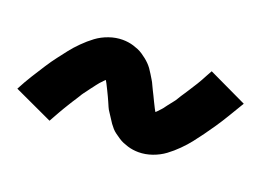

<svg xmlns="http://www.w3.org/2000/svg" viewBox="-64 -526 615 452"><g transform="rotate(20 243.5 -300.0)"><path d="M84 -180 -13 -225Q-2 -246 9 -263.5Q20 -281 30 -296.5Q40 -312 50 -325Q60 -338 68.5 -349Q77 -360 90 -373Q103 -386 116.5 -396Q130 -406 147 -412Q164 -418 181 -418Q188 -418 195 -417Q202 -416 208.5 -414Q215 -412 221 -409.5Q227 -407 233 -403Q239 -399 244 -395Q249 -391 253.5 -386.5Q258 -382 262 -376.5Q266 -371 269.5 -365Q273 -359 276.5 -353.5Q280 -348 282.5 -342Q285 -336 288 -330.5Q291 -325 293.5 -319.5Q296 -314 300 -306Q304 -298 307 -292Q310 -286 314 -280.5Q318 -275 318 -273L317 -272Q315 -272 311 -273Q307 -274 304 -274H300Q300 -275 305 -279Q310 -283 314.5 -287.5Q319 -292 323 -296.5Q327 -301 328.5 -303.5Q330 -306 333 -309.5Q336 -313 338.5 -316.5Q341 -320 344 -323.5Q347 -327 349.5 -331.5Q352 -336 355 -340.5Q358 -345 361 -349.5Q364 -354 367.5 -359.5Q371 -365 374.5 -370.5Q378 -376 381.5 -381.5Q385 -387 388.5 -393.5Q392 -400 395.5 -406.5Q399 -413 403 -420L500 -374Q488 -354 477.5 -336.5Q467 -319 456.5 -303.5Q446 -288 436.5 -275Q427 -262 418 -250.5Q409 -239 396.5 -226.5Q384 -214 370.5 -204Q357 -194 340 -188Q323 -182 306 -182Q299 -182 292 -183Q285 -184 278.5 -186Q272 -188 266 -190.5Q260 -193 254 -197Q248 -201 242.5 -205Q237 -209 233 -213.5Q229 -218 225 -223.5Q221 -229 217.5 -235Q214 -241 210 -246.5Q206 -252 203.5 -258Q201 -264 198.5 -269.5Q196 -275 193.5 -280.5Q191 -286 187 -294Q183 -302 180 -308Q177 -314 173 -319.5Q169 -325 169 -327H170Q172 -327 176 -326.5Q180 -326 183 -326H187Q186 -324 181.5 -320.5Q177 -317 172.5 -312.5Q168 -308 164 -303.5Q160 -299 158 -296Q156 -293 153.5 -290Q151 -287 148.5 -283.5Q146 -280 143 -276Q140 -272 137 -268Q134 -264 131.5 -259.5Q129 -255 125.5 -250Q122 -245 119 -240Q116 -235 112.5 -229.5Q109 -224 105.5 -218Q102 -212 98.5 -206Q95 -200 91.5 -193.5Q88 -187 84 -180Z"/></g></svg>

Font: Iosevka Term Curly Extrabold
Style: Italic
Weight: 800
Italic angle: -9°
Designer: Belleve Invis
Foundry: Belleve Invis
Version: Version 32.3.0